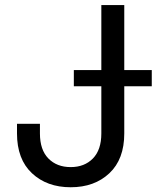

<svg xmlns="http://www.w3.org/2000/svg" viewBox="-20 -748 645 777"><path d="M266.1 9.8Q169.9 9.8 109.4 -46.9Q48.8 -103.5 48.8 -208V-247.1H141.6V-208Q141.6 -141.6 175.8 -106.7Q210 -71.8 266.1 -71.8Q321.8 -71.8 356 -106.7Q390.1 -141.6 390.1 -208V-727.5H482.9V-208Q482.9 -103.5 422.6 -46.9Q362.3 9.8 266.1 9.8ZM278.8 -398.9V-464.4H594.2V-398.9Z"/></svg>

Font: Atlassian Sans
Style: Regular
Weight: 400
Designer: Rasmus Andersson
Foundry: Modifications by Atlassian Pty Ltd, manufactured by rsms
Version: Version 4.001;git-9221beed3